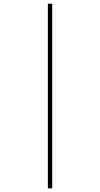

<svg xmlns="http://www.w3.org/2000/svg" viewBox="-20 -821 540 1036"><path d="M238.3 195.3V-800.8H261.7V195.3Z"/></svg>

Font: BabelStone Khitan Small Seal
Style: Regular
Weight: 400
Designer: Andrew West
Foundry: BabelStone
Version: Version 13.000